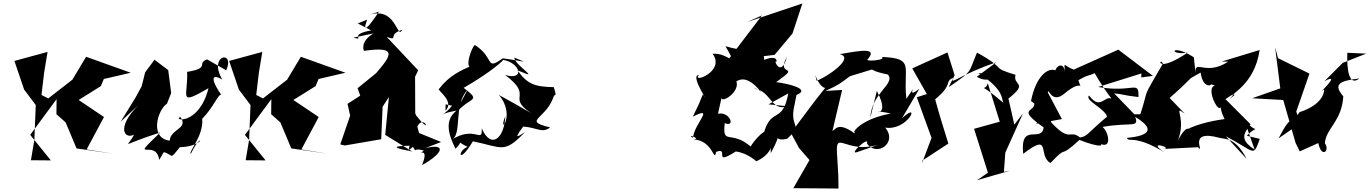

<svg xmlns="http://www.w3.org/2000/svg" viewBox="-20 -863 7890 1106"><path d="M305 -205 358 -158 421 -8 636 23 479 -2 579 -189 433 -287 561 -367 578 -408 733 -444 476 -536 397 -404 258 -296 219 -316 234 -443 254 -564 63 -512 119 -347 186 -258 178 -57 158 60 273 61 154 -86 306 -292Z M924 13C982 31 955 61 1016 -15C1175 -20 1147 -121 1079 24C1065 9 1153 -78 1145 -179C1210 -245 1236 -320 1254 -318C1207 -384 1183 -449 1260 -405C1177 -550 1337 -576 1283 -458L1173 -521C1109 -496 1195 -472 1058 -449C1064 -308 1002 -251 1181 -355C1126 -137 970 -170 1019 -189C1069 -121 960 -120 958 -53C840 -66 887 -230 942 -266L966 -327L949 -459L870 -519L816 -446L796 -366L760 -300L675 -162L810 -288C642 -141 691 -57 752 -87C713 -8 660 -22 903 -100C714 82 880 -70 897 58Z M1542 -205 1595 -158 1658 -8 1873 23 1716 -2 1816 -189 1670 -287 1798 -367 1815 -408 1970 -444 1713 -536 1634 -404 1495 -296 1456 -316 1471 -443 1491 -564 1300 -512 1356 -347 1423 -258 1415 -57 1395 60 1510 61 1391 -86 1543 -292Z M2041 -728 2118 -688C1976 -662 2093 -628 2015 -646L2210 -687C2167 -702 2051 -643 2076 -570C2270 -598 2237 -546 2146 -441L2040 -355L2055 -312L1982 -265L1997 -197L1940 -31L1967 -25L2176 -61L2184 -248L2302 -431L2222 -322L2199 -86L2355 10C2162 -26 2338 -22 2354 -24C2390 29 2347 -17 2422 4C2371 42 2459 -30 2411 88C2533 21 2555 -41 2428 -9L2521 -45L2359 -111L2333 4C2470 -105 2322 -66 2401 -70L2384 -134C2422 -212 2476 -72 2378 -197L2372 -210L2371 -421L2389 -458L2208 -650C2282 -626 2207 -664 2297 -691C2265 -630 2265 -836 2096 -774L2163 -796C2101 -702 2064 -665 2095 -750Z M2547 -262 2584 -254C2521 -175 2480 -203 2610 -226C2540 -171 2561 -92 2604 -6C2693 -92 2541 -78 2674 -17C2613 5 2619 93 2704 -49C2873 -15 2882 26 3004 -102C2982 -90 2924 -42 2994 -134C3076 -128 3102 -93 3149 -129C2978 -171 3138 -174 3175 -326L3075 -306C3193 -318 3189 -295 3170 -361C3061 -363 3017 -378 2960 -459C3113 -391 2942 -488 2943 -531C3031 -494 3004 -510 2876 -527C2773 -453 2832 -530 2715 -604C2688 -579 2637 -411 2740 -498C2554 -442 2512 -346 2508 -351C2497 -343 2601 -280 2546 -225ZM2854 -316C2957 -194 2843 -76 2891 -194C2885 -64 2808 -1 2755 -124C2760 -30 2716 -147 2577 -55C2648 -83 2587 -255 2673 -345L2584 -181C2674 -318 2769 -266 2651 -357C2813 -450 2883 -518 2878 -518C2976 -502 3007 -397 2890 -431C3059 -304 2894 -309 3038 -212C2978 -247 2917 -282 2854 -316Z M4005 -262 3971 -191C4103 -258 3977 -148 3972 -69C3925 -97 4028 -61 3972 -60C4090 -56 4092 79 4105 12C4186 -19 4079 99 4221 8C4173 15 4245 -11 4337 66C4458 12 4416 -87 4420 19C4500 -127 4416 -40 4515 -64C4612 -154 4525 -123 4556 -255L4568 -316C4654 -350 4521 -381 4451 -390C4605 -499 4445 -414 4513 -535C4479 -408 4431 -526 4453 -507C4461 -564 4311 -495 4383 -495C4383 -622 4344 -540 4159 -597C4244 -446 4179 -563 4085 -553C4161 -450 3961 -381 4006 -431C3945 -432 4097 -221 4029 -320ZM4407 -262 4521 -325C4485 -131 4412 -269 4369 -51C4438 -158 4345 -89 4304 -19C4191 -117 4139 -21 4155 -154C4218 -126 4186 -222 4116 -208L4137 -303C4128 -261 4255 -336 4218 -404C4209 -362 4255 -471 4365 -332C4333 -368 4312 -344 4325 -352C4422 -341 4421 -218 4516 -251ZM4369 -774 4171 -514 4442 -547 4545 -670 4602 -843 4284 -736Z M4918 13C4862 33 4991 -86 4974 -36C5030 43 5153 -40 5079 -128C5209 -107 5290 -287 5176 -182L5276 -352C5175 -273 5302 -437 5201 -294C5181 -478 5253 -527 5060 -535C5086 -517 4975 -508 4976 -519C5036 -587 4956 -576 4817 -551C4908 -530 4739 -416 4684 -398C4665 -486 4684 -368 4733 -356C4663 -270 4601 -183 4536 -97L4583 -10L4643 59L4550 221L4810 223L4809 147L4801 13C4795 -111 4856 24 5039 -29ZM4901 -96C4807 -163 4793 -117 4775 -108L4831 -345L4735 -339C4821 -379 4816 -380 4876 -424L5040 -474C5021 -499 4925 -467 5094 -434C5142 -381 5000 -329 4993 -183L5031 -339C5131 -150 4943 -248 5111 -209C4870 -165 4867 -28 4949 -150Z M5607 -421C5674 -375 5774 -437 5616 -442C5780 -337 5743 -284 5763 -268C5598 -411 5653 -320 5670 -384L5739 -162L5591 -121L5671 132L5608 175L5799 120L5763 127L5771 16L5873 -210L5823 -145L5789 -295C5909 -390 5812 -367 5830 -432C5678 -478 5791 -459 5608 -560C5556 -438 5587 -459 5445 -361L5479 -430L5438 -561L5235 -469L5319 -321L5261 -303L5346 -69L5292 75L5293 62L5443 -36C5417 -120 5390 -204 5367 -291C5476 -381 5416 -394 5474 -416C5444 -365 5506 -432 5719 -504Z M6554 -417 6621 -426 6422 -577 6165 -462C6101 -485 6111 -520 6115 -431C6114 -518 6063 -481 6060 -458C6014 -475 5947 -422 5919 -281L5938 -267C5943 -215 5831 -242 5992 -129C5980 -36 5855 -164 5874 23C6041 -105 5955 34 6031 76C6141 -40 6067 64 6198 -57C6318 -9 6363 -19 6286 -55C6391 25 6372 -99 6331 -132C6509 -163 6549 -118 6513 -206L6398 -325C6443 -322 6448 -314 6538 -304C6541 -406 6509 -326 6306 -362L6555 -440ZM6221 -417C6262 -439 6337 -435 6264 -491C6261 -466 6411 -239 6411 -272C6345 -352 6332 -209 6253 -313C6227 -284 6343 -240 6357 -191C6243 -96 6245 -77 6201 -71C6140 -121 6148 -38 6037 -156C6007 -257 5984 -179 5948 -150L6097 -177L6016 -330C6019 -364 6036 -259 6113 -325C6219 -415 6212 -329 6192 -401Z M6857 -533C6725 -618 6707 -541 6822 -560C6630 -432 6658 -539 6679 -497C6552 -277 6604 -377 6549 -205L6494 -204C6640 -125 6611 -81 6472 -69C6479 -39 6512 -92 6687 14C6577 -59 6742 -10 6683 -5L6881 -15C6927 32 6810 -123 7005 -69C7036 -60 7095 -75 7161 52L7041 -78C7213 11 7197 47 7237 -63L7162 -81C7243 -162 7216 -69 7141 -190L7207 -2C7122 -56 7141 -92 7184 -147L7039 -292C7149 -368 7009 -246 7092 -316C7053 -318 7206 -366 7236 -575L7016 -508H7055C6923 -421 6861 -528 6867 -441ZM6979 -370C6916 -357 7019 -167 7014 -271C7007 -246 7015 -216 7034 -177C6834 -151 6749 -78 6837 -114C6812 -141 6783 -92 6742 -8C6839 -168 6723 -268 6805 -208L6697 -320C6697 -304 6688 -322 6693 -277C6893 -451 6791 -385 6896 -445C6913 -326 6991 -388 6938 -383Z M7471 -153 7447 -220 7523 -439 7342 -528 7325 -591 7355 -354 7193 -297 7372 -287 7443 -40 7467 9 7574 -39C7593 53 7643 3 7612 -37C7616 -122 7710 -164 7718 -308C7661 -375 7688 -397 7811 -411C7750 -363 7738 -461 7741 -559L7850 -554L7715 -501L7609 -395C7722 -455 7549 -299 7606 -347C7608 -362 7625 -268 7466 -217C7414 -137 7425 -221 7345 -66Z"/></svg>

Font: Asimov Silicon
Style: Regular
Weight: 400
Designer: Google
Version: Version 2.000980; 2014